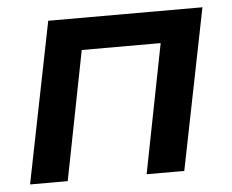

<svg xmlns="http://www.w3.org/2000/svg" viewBox="-44 -584 768 635"><g transform="rotate(-5 340.5 -267.0)"><path d="M650 -534 543 0H418L502 -428H240L156 0H31L138 -534Z"/></g></svg>

Font: Montserrat Alternates SemiBold
Style: Italic
Weight: 600
Italic angle: -11.3°
Designer: Julieta Ulanovsky
Foundry: Julieta Ulanovsky
Version: Version 7.200